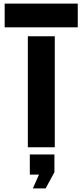

<svg xmlns="http://www.w3.org/2000/svg" viewBox="-20 -820 459 1069"><path d="M6 -668V-800H413V-668ZM135 0V-618H285V0ZM163 229 197 152H146V40H283V139L234 229Z"/></svg>

Font: Big Shoulders Stencil Display Black
Style: Regular
Weight: 900
Designer: Patric King
Foundry: XO Type Co
Version: Version 1.000